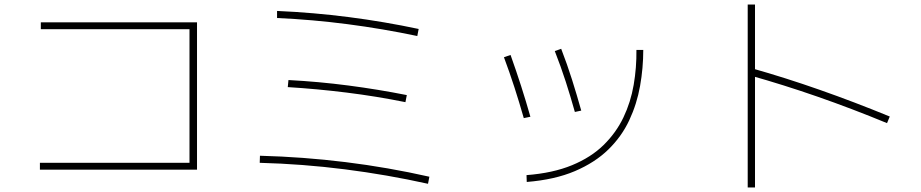

<svg xmlns="http://www.w3.org/2000/svg" viewBox="-20 -781 4040 842"><path d="M155 -37V-67H811V-653H159V-683H844V-37Z M1863 -6 1857 25Q1677 -15 1492 -38.5Q1307 -62 1119 -67L1120 -98Q1500 -88 1863 -6ZM1764 -364 1758 -333Q1629 -359 1500 -375Q1371 -391 1242 -399L1245 -430Q1378 -423 1508 -406Q1638 -389 1764 -364ZM1816 -654 1810 -623Q1658 -655 1504 -675Q1350 -695 1195 -702V-733Q1355 -726 1510 -706Q1665 -686 1816 -654Z M2290 17 2289 -13Q2405 -22 2488.5 -56.5Q2572 -91 2627 -145Q2682 -199 2714 -266Q2746 -333 2759 -409Q2772 -485 2771 -562H2801Q2801 -483 2787 -404Q2773 -325 2739.5 -253.5Q2706 -182 2647.5 -125Q2589 -68 2501 -30.5Q2413 7 2290 17ZM2277 -263Q2257 -333 2236 -398Q2215 -463 2190 -530L2219 -540Q2244 -470 2265.5 -403Q2287 -336 2306 -269ZM2501 -290Q2482 -358 2461 -423Q2440 -488 2413 -557L2441 -567Q2467 -500 2488.5 -432Q2510 -364 2529 -296Z M3291 41H3259V-761H3291ZM3882 -270 3870 -241Q3715 -305 3565.5 -357Q3416 -409 3270 -450L3279 -481Q3424 -440 3575 -387Q3726 -334 3882 -270Z"/></svg>

Font: Murecho Thin ExtraLight
Style: Regular
Weight: 250
Version: Version 1.010